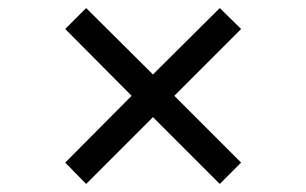

<svg xmlns="http://www.w3.org/2000/svg" viewBox="-20 -599 760 477"><path d="M194 -142 142 -195 307 -361 142 -527 194 -579 360 -414 526 -579 579 -527 413 -361 579 -195 526 -142 360 -308Z"/></svg>

Font: Mona Sans Expanded
Style: Regular
Weight: 400
Width: 7
Designer: Deni Anggara
Foundry: GitHub
Version: Version 2.000